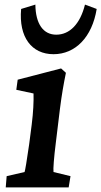

<svg xmlns="http://www.w3.org/2000/svg" viewBox="-20 -816 441 836"><path d="M5 0H279L287 -49L213 -67C211 -79 215 -131 223 -194L241 -342C249 -405 257 -450 267 -499L246 -518L57 -469L51 -425L126 -409C127 -374 125 -328 118 -273L107 -188C96 -112 90 -76 87 -67L9 -49ZM72 -777C61 -654 118 -580 213 -580C308 -580 381 -654 401 -777L350 -796C329 -711 283 -665 225 -665C169 -665 135 -711 134 -796Z"/></svg>

Font: TPK Tissa Web SemiBold
Style: Italic
Weight: 600
Italic angle: -7°
Designer: Jacques Le Bailly, Suppakit Chalermlarp | Katatrad Co.,Ltd.
Foundry: Jacques Le Bailly, Cadson Demak Co.,Ltd.
Version: Version 5.000;Glyphs 3.1.2 (3151)